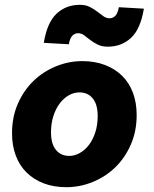

<svg xmlns="http://www.w3.org/2000/svg" viewBox="-20 -766 640 798"><path d="M256 12Q203 12 161.5 -4Q120 -20 90.5 -49Q61 -78 45.5 -119.5Q30 -161 30 -212Q30 -280 54.5 -335.5Q79 -391 119.5 -430Q160 -469 213 -490.5Q266 -512 322 -512Q374 -512 416 -496Q458 -480 487.5 -451Q517 -422 532.5 -380.5Q548 -339 548 -288Q548 -220 523.5 -164.5Q499 -109 458.5 -70Q418 -31 365 -9.5Q312 12 256 12ZM268 -118Q290 -118 311.5 -130Q333 -142 349.5 -163.5Q366 -185 376 -215.5Q386 -246 386 -284Q386 -332 365.5 -357Q345 -382 310 -382Q287 -382 266 -370Q245 -358 228.5 -336.5Q212 -315 202 -284Q192 -253 192 -216Q192 -168 212.5 -143Q233 -118 268 -118ZM428 -572Q404 -572 386.5 -580.5Q369 -589 355.5 -599.5Q342 -610 330 -619Q318 -628 304 -628Q292 -628 281.5 -618.5Q271 -609 266 -582L162 -588Q176 -673 215.5 -709.5Q255 -746 312 -746Q336 -746 353.5 -737Q371 -728 384.5 -717.5Q398 -707 410 -698.5Q422 -690 436 -690Q448 -690 458.5 -699.5Q469 -709 474 -736L578 -730Q564 -645 524.5 -608.5Q485 -572 428 -572Z"/></svg>

Font: Source Code Pro Black
Style: Italic
Weight: 900
Italic angle: -11°
Monospace: yes
Designer: Paul D. Hunt, Teo Tuominen
Foundry: Adobe Systems Incorporated
Version: Version 1.050;PS 1.000;hotconv 16.6.51;makeotf.lib2.5.65220